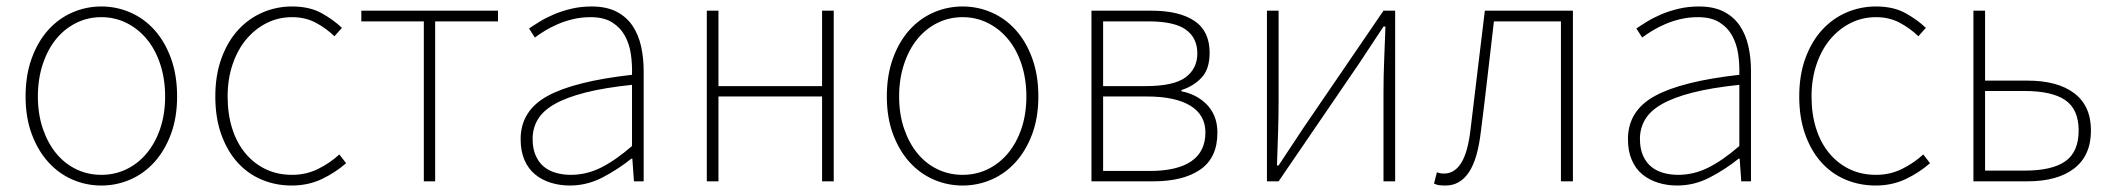

<svg xmlns="http://www.w3.org/2000/svg" viewBox="-20 -560 6528 593"><path d="M293 13Q246 13 203.5 -5.5Q161 -24 129 -59.5Q97 -95 78 -146Q59 -197 59 -262Q59 -328 78 -380Q97 -432 129 -467.5Q161 -503 203.5 -521.5Q246 -540 293 -540Q340 -540 382.5 -521.5Q425 -503 457 -467.5Q489 -432 508 -380Q527 -328 527 -262Q527 -197 508 -146Q489 -95 457 -59.5Q425 -24 382.5 -5.5Q340 13 293 13ZM293 -20Q335 -20 371 -37.5Q407 -55 433.5 -87Q460 -119 475 -163.5Q490 -208 490 -262Q490 -316 475 -361.5Q460 -407 433.5 -439Q407 -471 371 -489Q335 -507 293 -507Q251 -507 215 -489Q179 -471 153 -439Q127 -407 112 -361.5Q97 -316 97 -262Q97 -208 112 -163.5Q127 -119 153 -87Q179 -55 215 -37.5Q251 -20 293 -20Z M881 13Q831 13 787.5 -5.5Q744 -24 712.5 -59.5Q681 -95 663 -146Q645 -197 645 -262Q645 -328 664 -380Q683 -432 715.5 -467.5Q748 -503 791 -521.5Q834 -540 882 -540Q936 -540 973 -519.5Q1010 -499 1036 -474L1013 -448Q987 -473 955 -490Q923 -507 882 -507Q840 -507 804 -489Q768 -471 741 -439Q714 -407 698.5 -361.5Q683 -316 683 -262Q683 -208 697 -163.5Q711 -119 737.5 -87Q764 -55 800.5 -37.5Q837 -20 882 -20Q926 -20 963 -38.5Q1000 -57 1028 -83L1049 -56Q1016 -27 974 -7Q932 13 881 13Z M1096 -527H1518V-494H1324V0H1289V-494H1096Z M1740 13Q1709 13 1681.5 4.5Q1654 -4 1633 -21Q1612 -38 1600 -65.5Q1588 -93 1588 -130Q1588 -218 1671 -263.5Q1754 -309 1932 -329Q1933 -361 1928.5 -392.5Q1924 -424 1910 -449.5Q1896 -475 1870.5 -491Q1845 -507 1804 -507Q1776 -507 1750.5 -501Q1725 -495 1703 -485.5Q1681 -476 1663 -465Q1645 -454 1632 -444L1614 -472Q1627 -481 1646.5 -493Q1666 -505 1690.5 -515.5Q1715 -526 1744.5 -533Q1774 -540 1807 -540Q1853 -540 1884 -524Q1915 -508 1933.5 -480.5Q1952 -453 1960 -417Q1968 -381 1968 -341V0H1938L1933 -70H1930Q1889 -37 1841 -12Q1793 13 1740 13ZM1743 -20Q1791 -20 1835.5 -42Q1880 -64 1932 -109V-298Q1846 -289 1787.5 -274Q1729 -259 1693 -238.5Q1657 -218 1641 -191Q1625 -164 1625 -131Q1625 -101 1634.5 -79.5Q1644 -58 1660 -45Q1676 -32 1697.5 -26Q1719 -20 1743 -20Z M2199 -527V-294H2519V-527H2555V0H2519V-262H2199V0H2163V-527Z M2953 13Q2906 13 2863.5 -5.5Q2821 -24 2789 -59.5Q2757 -95 2738 -146Q2719 -197 2719 -262Q2719 -328 2738 -380Q2757 -432 2789 -467.5Q2821 -503 2863.5 -521.5Q2906 -540 2953 -540Q3000 -540 3042.5 -521.5Q3085 -503 3117 -467.5Q3149 -432 3168 -380Q3187 -328 3187 -262Q3187 -197 3168 -146Q3149 -95 3117 -59.5Q3085 -24 3042.5 -5.5Q3000 13 2953 13ZM2953 -20Q2995 -20 3031 -37.5Q3067 -55 3093.5 -87Q3120 -119 3135 -163.5Q3150 -208 3150 -262Q3150 -316 3135 -361.5Q3120 -407 3093.5 -439Q3067 -471 3031 -489Q2995 -507 2953 -507Q2911 -507 2875 -489Q2839 -471 2813 -439Q2787 -407 2772 -361.5Q2757 -316 2757 -262Q2757 -208 2772 -163.5Q2787 -119 2813 -87Q2839 -55 2875 -37.5Q2911 -20 2953 -20Z M3351 -527H3536Q3622 -527 3669 -495.5Q3716 -464 3716 -397Q3716 -346 3690.5 -319.5Q3665 -293 3629 -282V-278Q3650 -274 3669.5 -264.5Q3689 -255 3705 -239.5Q3721 -224 3730.5 -202Q3740 -180 3740 -150Q3740 -73 3687.5 -36.5Q3635 0 3542 0H3351ZM3387 -32H3531Q3616 -32 3659.5 -62Q3703 -92 3703 -151Q3703 -205 3656.5 -233.5Q3610 -262 3522 -262H3387ZM3387 -494V-294H3517Q3605 -294 3641.5 -321Q3678 -348 3678 -395Q3678 -443 3642.5 -468.5Q3607 -494 3527 -494Z M3929 -527V-249Q3929 -205 3927.5 -154Q3926 -103 3924 -49H3929Q3946 -74 3967 -106.5Q3988 -139 4005 -164L4253 -527H4289V0H4253V-277Q4253 -322 4255 -373Q4257 -424 4259 -478H4253L4177 -363L3929 0H3893V-527Z M4445 13Q4433 13 4425 12Q4417 11 4409 7L4418 -28Q4423 -26 4428 -25Q4433 -24 4440 -24Q4473 -24 4493.5 -57.5Q4514 -91 4522 -162Q4533 -255 4544 -345Q4555 -435 4566 -527H4838V0H4801V-494H4594Q4584 -409 4574.5 -325.5Q4565 -242 4554 -156Q4544 -68 4516.5 -27.5Q4489 13 4445 13Z M5160 13Q5129 13 5101.5 4.5Q5074 -4 5053 -21Q5032 -38 5020 -65.5Q5008 -93 5008 -130Q5008 -218 5091 -263.5Q5174 -309 5352 -329Q5353 -361 5348.5 -392.5Q5344 -424 5330 -449.5Q5316 -475 5290.5 -491Q5265 -507 5224 -507Q5196 -507 5170.5 -501Q5145 -495 5123 -485.5Q5101 -476 5083 -465Q5065 -454 5052 -444L5034 -472Q5047 -481 5066.5 -493Q5086 -505 5110.5 -515.5Q5135 -526 5164.5 -533Q5194 -540 5227 -540Q5273 -540 5304 -524Q5335 -508 5353.5 -480.5Q5372 -453 5380 -417Q5388 -381 5388 -341V0H5358L5353 -70H5350Q5309 -37 5261 -12Q5213 13 5160 13ZM5163 -20Q5211 -20 5255.5 -42Q5300 -64 5352 -109V-298Q5266 -289 5207.5 -274Q5149 -259 5113 -238.5Q5077 -218 5061 -191Q5045 -164 5045 -131Q5045 -101 5054.5 -79.5Q5064 -58 5080 -45Q5096 -32 5117.5 -26Q5139 -20 5163 -20Z M5773 13Q5723 13 5679.5 -5.5Q5636 -24 5604.5 -59.5Q5573 -95 5555 -146Q5537 -197 5537 -262Q5537 -328 5556 -380Q5575 -432 5607.5 -467.5Q5640 -503 5683 -521.5Q5726 -540 5774 -540Q5828 -540 5865 -519.5Q5902 -499 5928 -474L5905 -448Q5879 -473 5847 -490Q5815 -507 5774 -507Q5732 -507 5696 -489Q5660 -471 5633 -439Q5606 -407 5590.5 -361.5Q5575 -316 5575 -262Q5575 -208 5589 -163.5Q5603 -119 5629.5 -87Q5656 -55 5692.5 -37.5Q5729 -20 5774 -20Q5818 -20 5855 -38.5Q5892 -57 5920 -83L5941 -56Q5908 -27 5866 -7Q5824 13 5773 13Z M6075 0V-527H6111V-311H6242Q6335 -311 6386.5 -272Q6438 -233 6438 -157Q6438 -80 6386.5 -40Q6335 0 6242 0ZM6111 -279V-33H6232Q6318 -33 6359 -62Q6400 -91 6400 -157Q6400 -222 6359 -250.5Q6318 -279 6232 -279Z"/></svg>

Font: Kinto Sans Thin
Style: Regular
Weight: 100
Designer: Authors: Ryoko NISHIZUKA  (kana & ideographs); Paul D. Hunt (Latin, Greek & Cyrillic); Wenlong ZHANG  (bopomofo); Sandol
Foundry: Adobe Systems Incorporated, ookami Inc.
Version: Version 0.001